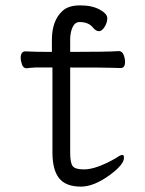

<svg xmlns="http://www.w3.org/2000/svg" viewBox="-20 -676 540 714"><path d="M173 -483V-528Q173 -599 212 -635Q234 -656 278 -656Q322 -656 350.5 -640.5Q379 -625 379 -608.5Q379 -592 369 -576Q359 -560 348 -560Q337 -560 326 -573Q310 -594 276 -594Q259 -594 250 -575Q242 -558 241 -533V-483Q383 -483 422 -486Q434 -486 439.5 -472.5Q445 -459 445 -446Q445 -423 429 -423Q409 -423 390 -424Q371 -425 241 -425V-108Q241 -70 250.5 -58Q260 -46 292 -46Q338 -46 411 -88Q428 -100 435 -100Q441 -100 441 -89Q441 -64 388 -25Q329 18 281 18Q225 18 200 -13Q175 -44 175 -110V-425H111Q91 -424 79 -422Q67 -422 62 -435.5Q57 -449 57 -461Q57 -485 75 -485Q105 -483 173 -483Z"/></svg>

Font: Moon Stars Kai HW
Style: Regular
Weight: 400
Designer: GuiWonder
Version: Version 1.101